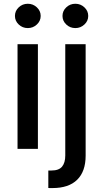

<svg xmlns="http://www.w3.org/2000/svg" viewBox="-20 -776 538 1001"><path d="M177.6 0H71.4V-545.5H177.6ZM125 -629.6Q97.3 -629.6 77.6 -648.3Q57.9 -666.9 57.9 -692.8Q57.9 -719.1 77.6 -737.7Q97.3 -756.4 125 -756.4Q152.3 -756.4 172.2 -737.7Q192.1 -719.1 192.1 -692.8Q192.1 -666.9 172.2 -648.3Q152.3 -629.6 125 -629.6ZM253.6 204.5Q247.9 204.5 242.7 204.5Q237.6 204.5 231.9 204.2V112.9H248.9Q286.9 112.9 303.6 92.7Q320.3 72.4 320.3 34.8V-545.5H426.5V35.5Q426.5 117.5 382.5 161Q338.4 204.5 253.6 204.5ZM372.9 -629.6Q345.2 -629.6 325.5 -648.3Q305.8 -666.9 305.8 -692.8Q305.8 -719.1 325.5 -737.7Q345.2 -756.4 372.9 -756.4Q400.2 -756.4 420.1 -737.7Q440 -719.1 440 -692.8Q440 -666.9 420.1 -648.3Q400.2 -629.6 372.9 -629.6Z"/></svg>

Font: Linik Sans Medium
Style: Regular
Weight: 500
Designer: Rasmus Andersson (font), Cristiano Sobral (main changes)
Foundry: rsms
Version: Version 3.018;June 1, 2022;FontCreator 14.0.0.2814 64-bit; t